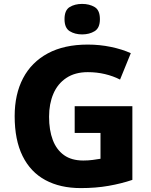

<svg xmlns="http://www.w3.org/2000/svg" viewBox="-20 -952 771 982"><path d="M362 -409H657V-32Q601 -13 535.5 -1.5Q470 10 393 10Q288 10 212 -31Q136 -72 95.5 -154Q55 -236 55 -358Q55 -470 98 -552Q141 -634 224.5 -679Q308 -724 429 -724Q490 -724 547.5 -712Q605 -700 649 -680L594 -545Q559 -563 517 -573Q475 -583 429 -583Q364 -583 319.5 -553.5Q275 -524 253 -472.5Q231 -421 231 -355Q231 -286 250 -236Q269 -186 307.5 -158.5Q346 -131 406 -131Q431 -131 454 -134Q477 -137 494 -140V-272H362ZM400 -932Q437 -932 464 -916Q491 -900 491 -854Q491 -809 464 -792.5Q437 -776 400 -776Q363 -776 336.5 -792.5Q310 -809 310 -854Q310 -900 336.5 -916Q363 -932 400 -932Z"/></svg>

Font: Noto Sans Armenian ExtraBold
Style: Regular
Weight: 800
Version: Version 2.007